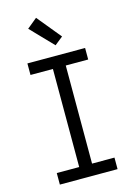

<svg xmlns="http://www.w3.org/2000/svg" viewBox="-143 -1053 786 1125"><g transform="rotate(-15 250.0 -490.0)"><path d="M75 0V-70H211V-665H75V-735H425V-665H289V-70H425V0ZM262 -795 132 -930 193 -980 312 -835Z"/></g></svg>

Font: Iosevka Fuck
Style: Regular
Weight: 400
Monospace: yes
Designer: Belleve Invis
Foundry: Belleve Invis
Version: Version 28.0.7; ttfautohint (v1.8.3)